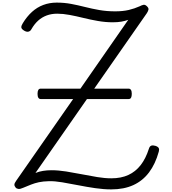

<svg xmlns="http://www.w3.org/2000/svg" viewBox="-20 -1436 1316 1473"><path d="M833 17Q776 17 710.5 7.5Q645 -2 579.5 -15Q514 -28 456.5 -37.5Q399 -47 357 -46Q311 -45 278.5 -38Q246 -31 218.5 -20Q191 -9 157 5Q135 15 121.5 13.5Q108 12 100 3Q90 -9 90.5 -20Q91 -31 104 -49L541 -676H293Q268 -676 268 -716Q268 -736 274 -746Q280 -756 293 -756H597L964 -1284Q940 -1275 911.5 -1270Q883 -1265 845 -1265Q789 -1265 731.5 -1275Q674 -1285 619.5 -1298.5Q565 -1312 514 -1321.5Q463 -1331 419 -1331Q375 -1331 338.5 -1317.5Q302 -1304 273 -1278Q244 -1252 221 -1212Q214 -1198 199.5 -1193.5Q185 -1189 165 -1201Q144 -1214 143.5 -1226.5Q143 -1239 155 -1258Q186 -1309 225 -1344.5Q264 -1380 312 -1398Q360 -1416 415 -1416Q473 -1416 526 -1406Q579 -1396 632 -1382.5Q685 -1369 742 -1359Q799 -1349 864 -1349Q923 -1349 967.5 -1359.5Q1012 -1370 1052 -1388Q1069 -1397 1081 -1399Q1093 -1401 1105 -1390Q1122 -1375 1119 -1362Q1116 -1349 1106 -1334L703 -756H966Q991 -756 991 -716Q991 -697 985.5 -686.5Q980 -676 966 -676H647L252 -109Q279 -120 310 -125Q341 -130 374 -130Q428 -130 487.5 -120.5Q547 -111 608 -99Q669 -87 726.5 -77.5Q784 -68 834 -68Q909 -68 964.5 -93.5Q1020 -119 1059 -169Q1098 -219 1122 -294Q1128 -314 1140.5 -318.5Q1153 -323 1173 -317Q1193 -310 1198 -299.5Q1203 -289 1198 -272Q1172 -178 1123.5 -113.5Q1075 -49 1003 -16Q931 17 833 17Z"/></svg>

Font: Playwrite BE WAL
Style: Regular
Weight: 400
Designer: Veronika Burian, José Scaglione
Foundry: TypeTogether
Version: Version 1.002